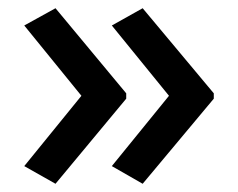

<svg xmlns="http://www.w3.org/2000/svg" viewBox="-20 -500 580 467"><path d="M500 -260 327 -53 252 -96 391 -267 252 -438 327 -480 500 -273ZM287 -260 115 -53 39 -96 178 -267 39 -438 115 -480 287 -273Z"/></svg>

Font: Noto Sans Sinhala Medium
Style: Regular
Weight: 500
Designer: Jelle Bosma - Monotype Design Team
Foundry: Monotype Imaging Inc.
Version: Version 2.006; ttfautohint (v1.8.4.7-5d5b)